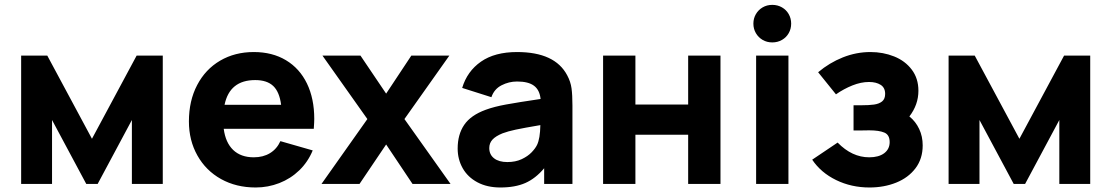

<svg xmlns="http://www.w3.org/2000/svg" viewBox="-20 -774 4678 808"><path d="M199 0H69V-540H179L367 -190L555 -540H665V0H535V-269L391 0H343L199 -269Z M921.5 -232Q929 -174 961.2 -143Q993.5 -112 1048 -112Q1087.5 -112 1116.2 -129.5Q1145 -147 1160 -180L1296 -141Q1276 -92.5 1239.5 -57.2Q1203 -22 1155.5 -3.5Q1108 15 1056 15Q974 15 910.2 -20.5Q846.5 -56 810.8 -119.5Q775 -183 775 -263Q775 -350 809.8 -416.2Q844.5 -482.5 906.5 -518.8Q968.5 -555 1048 -555Q1126 -555 1183.5 -520.5Q1241 -486 1271.8 -422.5Q1302.5 -359 1302.5 -273.5Q1302.5 -260 1300.5 -232ZM925 -333H1163Q1156 -387.5 1129.8 -412.2Q1103.5 -437 1054 -437Q946.5 -437 925 -333Z M1493 0H1333L1526 -273L1337 -540H1497L1605 -380L1711 -540H1871L1682 -273L1876 0H1716L1605 -166Z M2389 -330V0H2270V-66Q2234 -23 2191 -4Q2148 15 2086 15Q2030 15 1989.2 -6.8Q1948.5 -28.5 1927.2 -66Q1906 -103.5 1906 -149Q1906 -208 1933.5 -248.5Q1961 -289 2024 -312Q2059 -325 2109.5 -334.2Q2160 -343.5 2255 -357.5Q2251 -395.5 2227.2 -413.2Q2203.5 -431 2156 -431Q2121.5 -431 2090.5 -415Q2059.5 -399 2048 -365L1925 -404Q1946 -474 2004 -514.5Q2062 -555 2156 -555Q2315.5 -555 2367 -457Q2381.5 -430 2385.2 -402.2Q2389 -374.5 2389 -330ZM2254 -247.5Q2183.5 -235.5 2150.5 -228.5Q2117.5 -221.5 2095 -213Q2065.5 -201 2052.2 -186.2Q2039 -171.5 2039 -151Q2039 -123.5 2059.2 -107.8Q2079.5 -92 2115 -92Q2149.5 -92 2175.5 -104.2Q2201.5 -116.5 2217.2 -133Q2233 -149.5 2240 -164Q2253 -190.5 2254 -247.5Z M2654 0H2518V-540H2654V-334H2876V-540H3012V0H2876V-207H2654Z M3298 0H3162V-540H3298ZM3150.5 -674.5Q3150.5 -696.5 3161 -714.5Q3171.5 -732.5 3189.5 -743Q3207.5 -753.5 3230 -753.5Q3252.5 -753.5 3270.8 -743Q3289 -732.5 3299.2 -714.5Q3309.5 -696.5 3309.5 -674.5Q3309.5 -652.5 3299.2 -634.5Q3289 -616.5 3270.8 -606Q3252.5 -595.5 3230 -595.5Q3207.5 -595.5 3189.5 -606Q3171.5 -616.5 3161 -634.5Q3150.5 -652.5 3150.5 -674.5Z M3863 -162Q3863 -106 3832.8 -66Q3802.5 -26 3751.5 -5.5Q3700.5 15 3639 15Q3563 15 3498.8 -16.2Q3434.5 -47.5 3398 -102L3505 -174Q3565.5 -112 3638 -112Q3678 -112 3701 -129.2Q3724 -146.5 3724 -176Q3724 -206.5 3701.8 -216Q3679.5 -225.5 3638 -225.5L3604 -225H3572V-331H3604Q3637.5 -331 3658.5 -334Q3679.5 -337 3692.2 -347.2Q3705 -357.5 3705 -379Q3705 -405 3686 -417Q3667 -429 3637 -429Q3603.5 -429 3567.2 -414.5Q3531 -400 3498 -377L3423 -470Q3470.5 -510 3527 -532.5Q3583.5 -555 3643 -555Q3696.5 -555 3742.8 -536.5Q3789 -518 3817 -481Q3845 -444 3845 -392Q3845 -333.5 3807 -284Q3833.5 -262.5 3848.2 -231.2Q3863 -200 3863 -162Z M4102 0H3972V-540H4082L4270 -190L4458 -540H4568V0H4438V-269L4294 0H4246L4102 -269Z"/></svg>

Font: Hauora ExtraBold
Style: Regular
Weight: 800
Designer: Wayne Shih
Foundry: WCYS
Version: Version 1.001